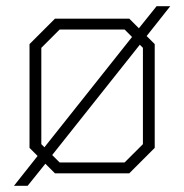

<svg xmlns="http://www.w3.org/2000/svg" viewBox="-20 -558 593 618"><path d="M452 -442 478 -416V-82L396 0H157L126 -31L69 40H25L101 -56L75 -82V-416L157 -498H396L427 -467L484 -538H528ZM123 -84 405 -439 381 -463H172L113 -404V-94ZM430 -414 148 -59 172 -35H381L440 -94V-404Z"/></svg>

Font: Chakra Petch ExtraLight
Style: Regular
Weight: 275
Designer: Katatrad Aksorn Co.,Ltd.
Foundry: Cadson Demak Co.,Ltd.
Version: Version 1.000; ttfautohint (v1.6)